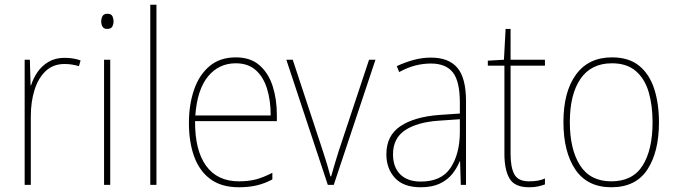

<svg xmlns="http://www.w3.org/2000/svg" viewBox="-20 -780 2855 810"><path d="M252 -536Q290 -536 320 -525L313 -501Q299 -505 284.5 -507.5Q270 -510 252 -510Q204 -510 172.5 -480Q141 -450 125.5 -400Q110 -350 110 -290V0H84V-528H106L109 -420H111Q120 -449 138 -475.5Q156 -502 184.5 -519Q213 -536 252 -536Z M433 -722Q449 -722 454 -712Q459 -702 459 -690Q459 -677 453.5 -667.5Q448 -658 432 -658Q418 -658 412.5 -667.5Q407 -677 407 -690Q407 -702 412.5 -712Q418 -722 433 -722ZM445 -528V0H419V-528Z M640 0H614V-760H640Z M975 -538Q1037 -538 1075 -504.5Q1113 -471 1130.5 -416Q1148 -361 1148 -295V-269H803Q802 -146 849.5 -80.5Q897 -15 988 -15Q1028 -15 1059 -23Q1090 -31 1129 -51V-23Q1097 -6 1063.5 2Q1030 10 988 10Q914 10 867.5 -24.5Q821 -59 799 -120Q777 -181 777 -261Q777 -338 798.5 -401Q820 -464 864 -501Q908 -538 975 -538ZM975 -513Q903 -513 857.5 -457.5Q812 -402 804 -293H1122Q1122 -356 1106.5 -406Q1091 -456 1058.5 -484.5Q1026 -513 975 -513Z M1363 0 1188 -528H1215L1342 -143Q1352 -113 1359.5 -88Q1367 -63 1374 -36H1377Q1385 -63 1392 -87.5Q1399 -112 1409 -143L1537 -528H1564L1388 0Z M1798 -537Q1873 -537 1909.5 -494Q1946 -451 1946 -353V0H1924L1921 -99H1919Q1908 -71 1888 -46Q1868 -21 1835.5 -5.5Q1803 10 1755 10Q1682 10 1646 -29.5Q1610 -69 1610 -129Q1610 -208 1669 -247.5Q1728 -287 1832 -295L1920 -301V-347Q1920 -437 1890.5 -474.5Q1861 -512 1798 -512Q1766 -512 1733.5 -504Q1701 -496 1664 -476L1654 -501Q1688 -517 1724.5 -527Q1761 -537 1798 -537ZM1833 -271Q1741 -265 1689.5 -231Q1638 -197 1638 -129Q1638 -75 1668.5 -44.5Q1699 -14 1755 -14Q1842 -14 1880.5 -71.5Q1919 -129 1920 -220V-277Z M2212 -15Q2233 -15 2249.5 -18Q2266 -21 2279 -27V-2Q2265 3 2249.5 6.5Q2234 10 2212 10Q2151 10 2129.5 -27Q2108 -64 2108 -130V-503H2038V-524L2106 -528L2113 -658H2134V-528H2279V-503H2134V-130Q2134 -74 2150 -44.5Q2166 -15 2212 -15Z M2760 -264Q2760 -139 2711 -64.5Q2662 10 2559 10Q2458 10 2407.5 -64.5Q2357 -139 2357 -265Q2357 -393 2410 -465.5Q2463 -538 2562 -538Q2633 -538 2676.5 -502.5Q2720 -467 2740 -405Q2760 -343 2760 -264ZM2384 -265Q2384 -150 2427 -82.5Q2470 -15 2559 -15Q2649 -15 2691 -81.5Q2733 -148 2733 -264Q2733 -336 2716.5 -392Q2700 -448 2662 -480.5Q2624 -513 2562 -513Q2474 -513 2429 -447.5Q2384 -382 2384 -265Z"/></svg>

Font: Noto Sans Lao Looped SemiCondensed Thin
Style: Regular
Weight: 100
Width: 4
Designer: Mark Frömberg, Ben Mitchell
Foundry: The Fontpad Ltd
Version: Version 1.002; ttfautohint (v1.8.4.7-5d5b)